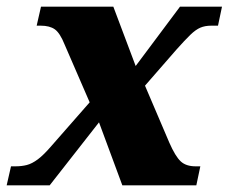

<svg xmlns="http://www.w3.org/2000/svg" viewBox="-49 -556 686 576"><path d="M-29 0 -16 -57H-3Q16 -57 31.5 -61Q47 -65 64.5 -78Q82 -91 106 -119L220 -249L145 -422Q131 -457 115.5 -468Q100 -479 73 -479H61L74 -536H291L358 -358L491 -536H617L605 -479H585Q566 -479 552 -473Q538 -467 522 -451.5Q506 -436 481 -408L386 -299L459 -128Q477 -87 493 -72Q509 -57 538 -57H552L540 0H318L248 -189L100 0Z"/></svg>

Font: Noto Serif ExtraBold
Style: Italic
Weight: 800
Italic angle: -12°
Designer: Monotype Design Team
Foundry: Monotype Imaging Inc.
Version: Version 2.013